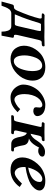

<svg xmlns="http://www.w3.org/2000/svg" viewBox="926 -1410 611 2503"><g transform="rotate(90 1231.5 -158.5)"><path d="M169.9 -54.2Q168.5 -45.9 166 -45.9H293Q304.7 -45.9 310.3 -55.9Q315.9 -65.9 321.8 -90.8L379.9 -341.8Q384.8 -363.8 384.8 -373Q384.8 -387.2 372.1 -387.2H292Q290.5 -387.2 279.8 -363.8Q227.1 -186.5 179.2 -77.1Q170.4 -56.2 169.9 -54.2ZM152.8 0Q137.7 0 124.5 7.1Q111.3 14.2 102.5 24.4Q93.8 34.7 85.7 49.8Q77.6 64.9 73 77.1Q68.4 89.4 62.7 104.7Q57.1 120.1 54.2 127H0L38.1 -12.2Q42 -26.9 50.8 -31Q59.6 -35.2 79.1 -35.2Q97.7 -35.2 117.2 -74.2Q191.9 -245.6 220.2 -365.2Q220.2 -367.2 220.7 -371.8Q221.2 -376.5 221.2 -378.9Q221.2 -397 208 -397H181.2Q153.3 -397 154.8 -405.8L160.2 -424.8L178.2 -434.1Q235.8 -432.1 252 -432.1H284.2Q300.8 -433.1 345.2 -433.1Q356.9 -433.1 376.2 -432.6Q395.5 -432.1 403.8 -432.1Q421.9 -431.2 459 -431.2L579.1 -434.1L585 -423.8L582 -409.2Q580.6 -404.3 570.6 -400.6Q560.5 -397 549.8 -397H533.2Q519.5 -397 512.5 -387.7Q505.4 -378.4 500 -355L436 -79.1Q433.1 -63.5 433.1 -55.2Q433.1 -35.2 443.8 -35.2Q472.2 -35.2 472.2 -21Q472.2 -20.5 471.7 -17.1Q471.2 -13.7 471.2 -11.2L444.8 127H392.1V117.2Q392.1 98.1 389.4 80.3Q386.7 62.5 379.9 43Q373 23.4 358.4 11.7Q343.8 0 323.2 0Z M774.9 -33.2Q804.2 -33.2 828.4 -52Q852.5 -70.8 866.5 -98.6Q880.4 -126.5 889.9 -160.6Q899.4 -194.8 903.1 -222.4Q906.7 -250 906.7 -272Q906.7 -402.8 836.9 -402.8Q802.2 -402.8 775.1 -379.6Q748 -356.4 732.9 -320.1Q717.8 -283.7 710 -245.8Q702.1 -208 702.1 -172.9Q702.1 -137.7 707.8 -111.1Q713.4 -84.5 721.2 -70.3Q729 -56.2 739.5 -47.1Q750 -38.1 758.3 -35.6Q766.6 -33.2 774.9 -33.2ZM575.7 -165Q575.7 -201.7 587.2 -240.2Q598.6 -278.8 622.6 -315.2Q646.5 -351.6 679.2 -380.4Q711.9 -409.2 757.8 -426.5Q803.7 -443.8 856 -443.8Q896 -443.8 927.2 -433.6Q958.5 -423.3 977.5 -406.7Q996.6 -390.1 1009 -367.9Q1021.5 -345.7 1026.1 -324Q1030.8 -302.2 1030.8 -278.8Q1030.8 -232.9 1014.9 -188.5Q999 -144 971.2 -108.9Q943.4 -73.7 908 -46.6Q872.6 -19.5 831.5 -4.9Q790.5 9.8 750 9.8Q709.5 9.8 677.2 -3.4Q645 -16.6 626.5 -35.9Q607.9 -55.2 595.9 -80.1Q584 -105 579.8 -125.7Q575.7 -146.5 575.7 -165Z M1248.5 9.8Q1212.9 9.8 1180.9 -6.3Q1148.9 -22.5 1127.9 -47.1Q1106.9 -71.8 1094.7 -99.6Q1082.5 -127.4 1082.5 -151.9Q1082.5 -211.9 1106.4 -267.1Q1130.4 -322.3 1168.2 -360.4Q1206.1 -398.4 1253.4 -421.1Q1300.8 -443.8 1347.7 -443.8Q1387.2 -443.8 1416.5 -434.3Q1445.8 -424.8 1462.2 -408.9Q1478.5 -393.1 1486.1 -375Q1493.7 -356.9 1493.7 -336.9Q1493.7 -319.8 1480.7 -307.9Q1467.8 -295.9 1454.6 -291.5Q1441.4 -287.1 1431.6 -287.1Q1377.9 -287.1 1377.9 -323.2Q1377.9 -331.1 1379.9 -342.3Q1381.8 -353.5 1381.8 -370.1Q1381.8 -388.7 1371.1 -396.7Q1360.4 -404.8 1350.6 -404.8Q1325.7 -404.8 1300.3 -388.7Q1274.9 -372.6 1253.9 -343.8Q1232.9 -314.9 1219.7 -270Q1206.5 -225.1 1206.5 -172.9Q1206.5 -140.1 1211.9 -115.5Q1217.3 -90.8 1224.9 -77.1Q1232.4 -63.5 1242.9 -54.9Q1253.4 -46.4 1262.2 -43.7Q1271 -41 1279.8 -41Q1299.3 -41 1337.2 -62.5Q1375 -84 1402.8 -116.2L1442.9 -82Q1399.4 -38.1 1355.5 -14.2Q1311.5 9.8 1248.5 9.8Z M1682.6 -71.8Q1680.7 -65.9 1680.7 -57.1Q1680.7 -35.2 1702.6 -35.2Q1715.3 -35.2 1723.1 -32Q1731 -28.8 1729.5 -22.9L1726.6 -7.8L1714.4 1Q1643.6 -1 1604.5 -1L1488.8 1L1480.5 -7.8L1484.4 -22.9Q1488.3 -35.2 1516.6 -35.2H1535.6Q1547.9 -35.2 1553.7 -43.5Q1559.6 -51.8 1564.5 -71.8L1630.4 -357.9Q1634.8 -374.5 1634.8 -379.9Q1634.8 -397 1619.6 -397H1600.6Q1570.8 -397 1573.7 -410.2L1577.6 -423.8L1588.4 -434.1Q1669.4 -432.1 1704.6 -432.1L1812.5 -434.1L1820.8 -423.8L1817.4 -410.2Q1815.9 -404.3 1806.6 -400.6Q1797.4 -397 1784.7 -397Q1775.4 -397 1770 -395.3Q1764.6 -393.6 1758.1 -384.5Q1751.5 -375.5 1747.6 -357.9L1723.6 -251Q1772 -265.1 1816.4 -338.9Q1883.3 -439.9 1957.5 -439.9Q2021.5 -439.9 2021.5 -404.8Q2021.5 -400.9 2019.5 -393.1Q2016.1 -377 1994.4 -364Q1972.7 -351.1 1950.7 -351.1Q1915.5 -351.1 1908.7 -360.8Q1908.2 -361.8 1907 -363Q1905.8 -364.3 1905.8 -365.2Q1903.8 -359.9 1878.4 -316.9Q1837.4 -249.5 1785.6 -230Q1862.3 -224.1 1873.5 -160.2Q1880.4 -118.2 1892.1 -76.7Q1903.8 -35.2 1916.5 -35.2H1924.8Q1930.7 -35.2 1935.3 -34.7Q1939.9 -34.2 1945.1 -33.2Q1950.2 -32.2 1952.6 -29.5Q1955.1 -26.9 1954.6 -22.9L1951.7 -7.8L1939.5 1L1852.5 0Q1833.5 -0.5 1818.6 -8.8Q1803.7 -17.1 1794.9 -28.3Q1786.1 -39.6 1779.5 -56.9Q1772.9 -74.2 1770 -86.2Q1767.1 -98.1 1764.6 -113.8Q1757.3 -149.9 1745.8 -172.4Q1734.4 -194.8 1712.4 -203.1Z M2352.5 -370.1Q2352.5 -404.8 2313.5 -404.8Q2300.8 -404.8 2286.1 -399.2Q2271.5 -393.6 2254.2 -379.9Q2236.8 -366.2 2220.7 -345.7Q2204.6 -325.2 2189.5 -292.7Q2174.3 -260.3 2164.6 -220.2Q2189 -224.1 2212.6 -231Q2236.3 -237.8 2262.5 -250.2Q2288.6 -262.7 2307.9 -278.6Q2327.1 -294.4 2339.8 -318.4Q2352.5 -342.3 2352.5 -370.1ZM2463.4 -369.1Q2463.4 -355.5 2458 -339.4Q2452.6 -323.2 2433.3 -299.8Q2414.1 -276.4 2382.8 -256.1Q2351.6 -235.8 2293.2 -216.3Q2234.9 -196.8 2158.2 -186Q2157.2 -178.2 2157.2 -167Q2157.2 -106.9 2180.7 -75.9Q2204.1 -44.9 2234.4 -44.9Q2285.2 -44.9 2373.5 -139.2L2417.5 -109.9Q2331.1 9.8 2198.2 9.8Q2115.2 9.8 2073.7 -33Q2032.2 -75.7 2032.2 -145Q2032.2 -183.1 2045.9 -224.4Q2059.6 -265.6 2086.7 -304.7Q2113.8 -343.8 2149.9 -375Q2186 -406.2 2234.9 -425Q2283.7 -443.8 2336.4 -443.8Q2402.8 -443.8 2433.1 -421.9Q2463.4 -399.9 2463.4 -369.1Z"/></g></svg>

Font: Linux Libertine
Style: Bold Italic
Weight: 700
Italic angle: -11.5°
Designer: Philipp H. Poll
Foundry: Philipp H. Poll
Version: Version 4.0.5